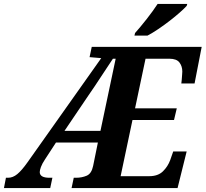

<svg xmlns="http://www.w3.org/2000/svg" viewBox="-59 -951 1040 971"><path d="M-39 0 -29 -52H-18Q6 -52 28.5 -70.5Q51 -89 80 -130L453 -657L394 -662L405 -714H961L925 -529H858Q859 -533 860 -546.5Q861 -560 862 -573Q863 -586 863 -589Q863 -616 848.5 -635Q834 -654 798 -654H677L624 -403H835L821 -344H611L551 -60H696Q740 -60 765 -84.5Q790 -109 802 -142L817 -185H885L839 0H303L314 -52H326Q355 -52 379.5 -62.5Q404 -73 412 -112L436 -230H224L168 -144Q154 -123 148 -106.5Q142 -90 142 -81Q142 -52 191 -52H206L195 0ZM267 -289H449L526 -654H512Q481 -608 450.5 -561Q420 -514 388 -468ZM621 -771 624 -784Q650 -813 683 -855Q716 -897 738 -931H888L885 -921Q873 -908 850.5 -888Q828 -868 799.5 -846Q771 -824 741.5 -804Q712 -784 687 -771Z"/></svg>

Font: Noto Serif SemiCondensed
Style: Bold Italic
Weight: 700
Width: 4
Italic angle: -12°
Designer: Monotype Design Team
Foundry: Monotype Imaging Inc.
Version: Version 2.014